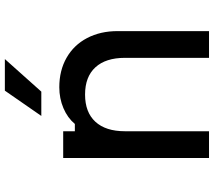

<svg xmlns="http://www.w3.org/2000/svg" viewBox="-65 -815 880 790"><g transform="rotate(-90 375.0 -420.0)"><path d="M120 -600H230V-552H260Q285 -582 325 -599Q365 -616 411 -616Q480 -616 532.5 -586Q585 -556 613.5 -501.5Q642 -447 642 -376V0H532V-346Q532 -425 493 -467.5Q454 -510 381 -510Q308 -510 269 -467.5Q230 -425 230 -346V0H120ZM397 -840H527L393 -690H293Z"/></g></svg>

Font: Martian Mono sWd Rg
Style: Regular
Weight: 400
Width: 6
Monospace: yes
Designer: Roman Shamin
Foundry: Evil Martians
Version: Version 1.000